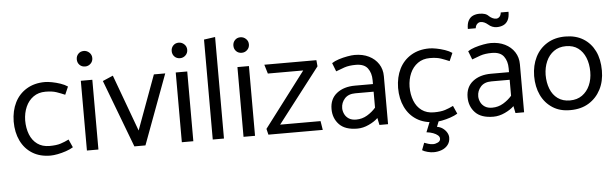

<svg xmlns="http://www.w3.org/2000/svg" viewBox="-54 -908 4263 1330"><g transform="rotate(-5 2077.5 -243.0)"><path d="M401 -87Q373 -73 343.5 -63.5Q314 -54 266 -54Q216 -54 181.5 -79Q147 -104 130 -147.5Q113 -191 113 -245Q114 -297 132.5 -339Q151 -381 186 -406Q221 -431 270 -431Q317 -431 347 -420.5Q377 -410 405 -398L429 -453Q409 -467 379.5 -477Q350 -487 321 -492.5Q292 -498 272 -498Q199 -498 145 -465.5Q91 -433 62.5 -376Q34 -319 33 -244Q33 -168 61 -110Q89 -52 141.5 -19.5Q194 13 267 13Q288 13 317 7.5Q346 2 375.5 -8Q405 -18 426 -31Z M601 0V-485H521V0ZM560 -581Q582 -581 598 -596.5Q614 -612 614 -635Q614 -658 597.5 -673.5Q581 -689 559 -689Q536 -689 521 -673.5Q506 -658 506 -635Q506 -612 521 -596.5Q536 -581 560 -581Z M928 0 1108 -485H1029L890 -107L745 -501L673 -470L851 0Z M1261 0V-485H1181V0ZM1220 -581Q1242 -581 1258 -596.5Q1274 -612 1274 -635Q1274 -658 1257.5 -673.5Q1241 -689 1219 -689Q1196 -689 1181 -673.5Q1166 -658 1166 -635Q1166 -612 1181 -596.5Q1196 -581 1220 -581Z M1474 0V-706L1396 -695V0Z M1690 0V-485H1610V0ZM1649 -581Q1671 -581 1687 -596.5Q1703 -612 1703 -635Q1703 -658 1686.5 -673.5Q1670 -689 1648 -689Q1625 -689 1610 -673.5Q1595 -658 1595 -635Q1595 -612 1610 -596.5Q1625 -581 1649 -581Z M2159 -485H1797L1816 -422H2062L1773 -41L1783 0H2161L2151 -62H1870L2163 -442Z M2308 -138Q2308 -176 2333.5 -204.5Q2359 -233 2408 -233H2535V-122Q2510 -93 2475 -72Q2440 -51 2398 -51Q2367 -51 2347 -64Q2327 -77 2317.5 -97.5Q2308 -118 2308 -138ZM2289 -396Q2316 -407 2348.5 -418Q2381 -429 2428 -429Q2486 -429 2510.5 -396Q2535 -363 2535 -313V-286H2410Q2332 -286 2283 -247.5Q2234 -209 2234 -138Q2234 -74 2275 -31Q2316 12 2401 12Q2441 12 2481.5 -7Q2522 -26 2545 -49L2555 0H2615V-334Q2615 -382 2591 -419Q2567 -456 2524.5 -477Q2482 -498 2426 -498Q2406 -498 2375 -492.5Q2344 -487 2314.5 -477.5Q2285 -468 2266 -455Z M3074 -87Q3046 -73 3016.5 -63.5Q2987 -54 2939 -54Q2889 -54 2854.5 -79Q2820 -104 2803 -147.5Q2786 -191 2786 -245Q2787 -297 2805.5 -339Q2824 -381 2859 -406Q2894 -431 2943 -431Q2990 -431 3020 -420.5Q3050 -410 3078 -398L3102 -453Q3082 -467 3052.5 -477Q3023 -487 2994 -492.5Q2965 -498 2945 -498Q2872 -498 2818 -465.5Q2764 -433 2735.5 -376Q2707 -319 2706 -244Q2706 -168 2734 -110Q2762 -52 2814.5 -19.5Q2867 13 2940 13Q2961 13 2990 7.5Q3019 2 3048.5 -8Q3078 -18 3099 -31ZM2875 79Q2901 82 2921 89.5Q2941 97 2953 107.5Q2965 118 2965 131Q2965 148 2948 156.5Q2931 165 2913 165Q2898 165 2880.5 159.5Q2863 154 2853 150L2834 200Q2848 209 2871 215Q2894 221 2913 221Q2943 221 2969.5 211Q2996 201 3012.5 180Q3029 159 3029 129Q3029 111 3018.5 93.5Q3008 76 2990.5 63.5Q2973 51 2951 48L2975 -13H2912Z M3254 -138Q3254 -176 3279.5 -204.5Q3305 -233 3354 -233H3481V-122Q3456 -93 3421 -72Q3386 -51 3344 -51Q3313 -51 3293 -64Q3273 -77 3263.5 -97.5Q3254 -118 3254 -138ZM3235 -396Q3262 -407 3294.5 -418Q3327 -429 3374 -429Q3432 -429 3456.5 -396Q3481 -363 3481 -313V-286H3356Q3278 -286 3229 -247.5Q3180 -209 3180 -138Q3180 -74 3221 -31Q3262 12 3347 12Q3387 12 3427.5 -7Q3468 -26 3491 -49L3501 0H3561V-334Q3561 -382 3537 -419Q3513 -456 3470.5 -477Q3428 -498 3372 -498Q3352 -498 3321 -492.5Q3290 -487 3260.5 -477.5Q3231 -468 3212 -455ZM3460 -703Q3458 -683 3448 -673Q3438 -663 3425 -663Q3412 -663 3399.5 -669Q3387 -675 3376 -685Q3365 -697 3349 -702Q3333 -707 3312 -707Q3288 -707 3268 -698.5Q3248 -690 3235.5 -668.5Q3223 -647 3223 -609H3278Q3280 -628 3291 -638.5Q3302 -649 3315 -649Q3328 -649 3340.5 -643.5Q3353 -638 3366 -627Q3378 -616 3393 -610Q3408 -604 3425 -604Q3450 -604 3470.5 -613.5Q3491 -623 3502.5 -644.5Q3514 -666 3514 -703Z M3883 13Q3811 14 3759 -19.5Q3707 -53 3679.5 -110.5Q3652 -168 3652 -244Q3653 -318 3681.5 -375Q3710 -432 3763.5 -465Q3817 -498 3890 -498Q3963 -498 4015 -466Q4067 -434 4095 -377Q4123 -320 4123 -241Q4123 -167 4093.5 -110Q4064 -53 4010.5 -20Q3957 13 3883 13ZM3885 -54Q3935 -54 3970 -79Q4005 -104 4023.5 -146Q4042 -188 4042 -240Q4042 -295 4024.5 -338Q4007 -381 3973.5 -406Q3940 -431 3889 -431Q3840 -431 3805 -406Q3770 -381 3751.5 -339Q3733 -297 3732 -245Q3732 -191 3749 -147.5Q3766 -104 3800.5 -79Q3835 -54 3885 -54Z"/></g></svg>

Font: Catamaran Thin
Style: Regular
Weight: 400
Version: Version 2.000